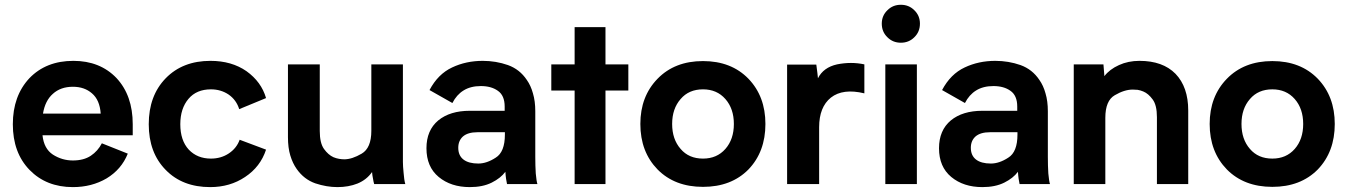

<svg xmlns="http://www.w3.org/2000/svg" viewBox="-20 -763 5587 796"><path d="M530.3 -248Q530.3 -367.2 462.9 -439.5Q394.5 -510.7 284.2 -510.7Q170.9 -510.7 101.6 -438.5Q33.2 -365.2 33.2 -248Q33.2 -129.9 102.5 -58.6Q171.9 12.7 282.2 12.7Q360.4 12.7 421.9 -23.4Q483.4 -60.5 509.8 -126Q473.6 -140.6 402.3 -168.9Q385.7 -136.7 356.4 -117.2Q327.1 -97.7 282.2 -97.7Q237.3 -97.7 199.2 -122.1Q162.1 -146.5 156.2 -202.1Q280.3 -202.1 530.3 -202.1Q530.3 -213.9 530.3 -248ZM282.2 -403.3Q330.1 -403.3 361.3 -376Q393.6 -348.6 397.5 -292Q317.4 -292 158.2 -292Q167 -345.7 199.2 -374Q231.4 -403.3 282.2 -403.3Z M596.7 -248Q596.7 -129.9 667 -58.6Q736.3 12.7 851.6 12.7Q933.6 12.7 996.1 -29.3Q1059.6 -71.3 1083 -142.6Q1046.9 -156.2 973.6 -183.6Q960.9 -148.4 928.7 -127Q896.5 -105.5 854.5 -105.5Q797.9 -105.5 762.7 -142.6Q727.5 -180.7 727.5 -248Q727.5 -313.5 761.7 -353.5Q794.9 -392.6 854.5 -392.6Q895.5 -392.6 927.7 -371.1Q960 -348.6 971.7 -310.5Q1008.8 -326.2 1083 -356.4Q1063.5 -423.8 1002 -467.8Q940.4 -510.7 852.5 -510.7Q737.3 -510.7 667 -438.5Q596.7 -366.2 596.7 -248Z M1660.2 0Q1655.3 -17.6 1653.3 -45.9Q1650.4 -74.2 1650.4 -91.8Q1650.4 -226.6 1650.4 -496.1Q1617.2 -496.1 1519.5 -496.1Q1519.5 -427.7 1519.5 -220.7Q1519.5 -149.4 1479.5 -126Q1439.5 -102.5 1407.2 -102.5Q1397.5 -102.5 1385.7 -104.5Q1374 -106.4 1362.3 -111.3Q1340.8 -121.1 1323.2 -145.5Q1305.7 -169.9 1305.7 -219.7Q1305.7 -311.5 1305.7 -496.1Q1272.5 -496.1 1173.8 -496.1Q1173.8 -487.3 1173.8 -462.9Q1173.8 -395.5 1173.8 -194.3Q1173.8 -150.4 1183.6 -118.2Q1193.4 -85.9 1210 -62.5Q1240.2 -19.5 1287.1 -2.9Q1334 12.7 1378.9 12.7Q1424.8 12.7 1461.9 -2Q1500 -17.6 1522.5 -49.8Q1523.4 -36.1 1526.4 -22.5Q1528.3 -9.8 1531.2 0Q1574.2 0 1660.2 0Z M2208 0Q2204.1 -11.7 2201.2 -43.9Q2199.2 -75.2 2199.2 -112.3Q2199.2 -175.8 2199.2 -301.8Q2199.2 -343.8 2189.5 -376Q2180.7 -408.2 2164.1 -431.6Q2134.8 -475.6 2085.9 -493.2Q2036.1 -510.7 1981.4 -510.7Q1912.1 -510.7 1854.5 -483.4Q1795.9 -456.1 1760.7 -389.6Q1792 -372.1 1855.5 -335.9Q1873 -370.1 1901.4 -387.7Q1930.7 -406.2 1973.6 -406.2Q2016.6 -406.2 2043.9 -386.7Q2072.3 -367.2 2072.3 -321.3Q2072.3 -315.4 2072.3 -303.7Q2036.1 -303.7 1927.7 -303.7Q1845.7 -303.7 1796.9 -263.7Q1748 -222.7 1748 -148.4Q1748 -71.3 1798.8 -29.3Q1849.6 12.7 1927.7 12.7Q1981.4 12.7 2018.6 -5.9Q2055.7 -24.4 2075.2 -50.8Q2076.2 -34.2 2078.1 -21.5Q2080.1 -7.8 2082 0Q2124 0 2208 0ZM2073.2 -205.1Q2073.2 -132.8 2035.2 -109.4Q1998 -85 1962.9 -85Q1922.9 -85 1901.4 -101.6Q1879.9 -118.2 1879.9 -150.4Q1879.9 -179.7 1899.4 -197.3Q1919.9 -214.8 1959 -214.8Q1997.1 -214.8 2073.2 -214.8Q2073.2 -212.9 2073.2 -205.1Z M2585 -496.1Q2561.5 -496.1 2490.2 -496.1Q2490.2 -534.2 2490.2 -650.4Q2458 -650.4 2362.3 -650.4Q2362.3 -611.3 2362.3 -496.1Q2337.9 -496.1 2265.6 -496.1Q2265.6 -492.2 2265.6 -482.4Q2265.6 -459 2265.6 -387.7Q2290 -387.7 2362.3 -387.7Q2362.3 -291 2362.3 0Q2393.6 0 2490.2 0Q2490.2 -96.7 2490.2 -387.7Q2513.7 -387.7 2585 -387.7Q2585 -415 2585 -496.1Z M2634.8 -249Q2634.8 -133.8 2706.1 -60.5Q2777.3 11.7 2894.5 11.7Q3011.7 11.7 3083 -60.5Q3153.3 -133.8 3153.3 -249Q3153.3 -363.3 3083 -436.5Q3011.7 -509.8 2894.5 -509.8Q2777.3 -509.8 2706.1 -436.5Q2634.8 -363.3 2634.8 -249ZM2766.6 -249Q2766.6 -312.5 2801.8 -352.5Q2835.9 -392.6 2894.5 -392.6Q2952.1 -392.6 2987.3 -352.5Q3022.5 -312.5 3022.5 -249Q3022.5 -185.5 2987.3 -145.5Q2952.1 -105.5 2894.5 -105.5Q2835.9 -105.5 2801.8 -145.5Q2766.6 -185.5 2766.6 -249Z M3371.1 -438.5Q3370.1 -452.1 3364.3 -495.1Q3334 -495.1 3243.2 -495.1Q3243.2 -463.9 3243.2 -371.1Q3243.2 -278.3 3243.2 0Q3276.4 0 3376 0Q3376 -58.6 3376 -235.4Q3376 -319.3 3424.8 -358.4Q3474.6 -397.5 3563.5 -376Q3563.5 -416 3563.5 -496.1Q3536.1 -502 3507.8 -502Q3479.5 -502 3450.2 -496.1Q3393.6 -483.4 3371.1 -438.5Z M3714.8 -585.9Q3748 -585.9 3770.5 -608.4Q3793.9 -630.9 3793.9 -665Q3793.9 -698.2 3770.5 -720.7Q3748 -743.2 3714.8 -743.2Q3681.6 -743.2 3659.2 -720.7Q3635.7 -698.2 3635.7 -665Q3635.7 -630.9 3659.2 -608.4Q3681.6 -585.9 3714.8 -585.9ZM3650.4 -496.1Q3650.4 -464.8 3650.4 -372.1Q3650.4 -279.3 3650.4 0Q3682.6 0 3781.2 0Q3781.2 -124 3781.2 -496.1Q3748 -496.1 3650.4 -496.1Z M4333 0Q4329.1 -11.7 4326.2 -43.9Q4324.2 -75.2 4324.2 -112.3Q4324.2 -175.8 4324.2 -301.8Q4324.2 -343.8 4314.5 -376Q4305.7 -408.2 4289.1 -431.6Q4259.8 -475.6 4210.9 -493.2Q4161.1 -510.7 4106.4 -510.7Q4037.1 -510.7 3979.5 -483.4Q3920.9 -456.1 3885.7 -389.6Q3917 -372.1 3980.5 -335.9Q3998 -370.1 4026.4 -387.7Q4055.7 -406.2 4098.6 -406.2Q4141.6 -406.2 4168.9 -386.7Q4197.3 -367.2 4197.3 -321.3Q4197.3 -315.4 4197.3 -303.7Q4161.1 -303.7 4052.7 -303.7Q3970.7 -303.7 3921.9 -263.7Q3873 -222.7 3873 -148.4Q3873 -71.3 3923.8 -29.3Q3974.6 12.7 4052.7 12.7Q4106.4 12.7 4143.6 -5.9Q4180.7 -24.4 4200.2 -50.8Q4201.2 -34.2 4203.1 -21.5Q4205.1 -7.8 4207 0Q4249 0 4333 0ZM4198.2 -205.1Q4198.2 -132.8 4160.2 -109.4Q4123 -85 4087.9 -85Q4047.9 -85 4026.4 -101.6Q4004.9 -118.2 4004.9 -150.4Q4004.9 -179.7 4024.4 -197.3Q4044.9 -214.8 4084 -214.8Q4122.1 -214.8 4198.2 -214.8Q4198.2 -212.9 4198.2 -205.1Z M4704.1 -510.7Q4657.2 -510.7 4619.1 -493.2Q4580.1 -475.6 4558.6 -447.3Q4557.6 -462.9 4554.7 -496.1Q4524.4 -496.1 4431.6 -496.1Q4431.6 -464.8 4431.6 -371.1Q4431.6 -278.3 4431.6 0Q4464.8 0 4562.5 0Q4562.5 -68.4 4562.5 -274.4Q4562.5 -345.7 4601.6 -368.2Q4641.6 -391.6 4675.8 -391.6Q4684.6 -391.6 4696.3 -390.6Q4708 -388.7 4719.7 -383.8Q4741.2 -375 4758.8 -350.6Q4776.4 -327.1 4776.4 -277.3Q4776.4 -184.6 4776.4 0Q4808.6 0 4906.2 0Q4906.2 -76.2 4906.2 -304.7Q4906.2 -402.3 4853.5 -457Q4800.8 -510.7 4704.1 -510.7Z M4995.1 -249Q4995.1 -133.8 5066.4 -60.5Q5137.7 11.7 5254.9 11.7Q5372.1 11.7 5443.4 -60.5Q5513.7 -133.8 5513.7 -249Q5513.7 -363.3 5443.4 -436.5Q5372.1 -509.8 5254.9 -509.8Q5137.7 -509.8 5066.4 -436.5Q4995.1 -363.3 4995.1 -249ZM5127 -249Q5127 -312.5 5162.1 -352.5Q5196.3 -392.6 5254.9 -392.6Q5312.5 -392.6 5347.7 -352.5Q5382.8 -312.5 5382.8 -249Q5382.8 -185.5 5347.7 -145.5Q5312.5 -105.5 5254.9 -105.5Q5196.3 -105.5 5162.1 -145.5Q5127 -185.5 5127 -249Z"/></svg>

Font: BM-Biotif
Style: Bold
Weight: 400
Designer: Deni Anggara
Version: Version 1.000;PS 001.000;hotconv 1.0.88;makeotf.lib2.5.64776